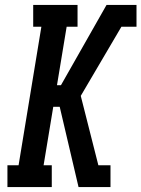

<svg xmlns="http://www.w3.org/2000/svg" viewBox="-20 -755 571 775"><path d="M10 0V-88H55L147 -647H114V-735H293V-647H249L210 -411H226L410 -735H531V-647H470L306 -368L377 -88H426V0H297L221 -324H195L156 -88H189V0Z"/></svg>

Font: Iosevka Curly Slab SmBdObl
Style: Regular
Weight: 600
Italic angle: -9°
Monospace: yes
Designer: Belleve Invis
Foundry: Belleve Invis
Version: Version 11.0.0; ttfautohint (v1.8.3)